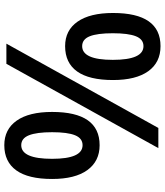

<svg xmlns="http://www.w3.org/2000/svg" viewBox="44 -808 774 902"><g transform="rotate(90 431.0 -357.0)"><path d="M136.2 -500Q136.2 -427.2 150.4 -391.6Q164.6 -356 196.8 -356Q261.2 -356 261.2 -500Q261.2 -644 196.8 -644Q164.6 -644 150.4 -608.4Q136.2 -572.8 136.2 -500ZM356 -501Q356 -388.7 315.7 -332.3Q275.4 -275.9 196.8 -275.9Q122.6 -275.9 81.8 -334.2Q41 -392.6 41 -501Q41 -724.1 196.8 -724.1Q273.4 -724.1 314.7 -666.3Q356 -608.4 356 -501ZM601.1 -214.8Q601.1 -142.1 615.5 -106Q629.9 -69.8 662.1 -69.8Q726.1 -69.8 726.1 -214.8Q726.1 -357.9 662.1 -357.9Q629.9 -357.9 615.5 -322.8Q601.1 -287.6 601.1 -214.8ZM820.8 -214.8Q820.8 -102.5 780.3 -46.4Q739.7 9.8 662.1 9.8Q587.9 9.8 546.9 -48.1Q505.9 -106 505.9 -214.8Q505.9 -438 662.1 -438Q737.3 -438 779.1 -380.4Q820.8 -322.8 820.8 -214.8ZM675.8 -713.9 279.8 0H185.1L581.1 -713.9Z"/></g></svg>

Font: f2_4961           
Style: Regular
Weight: 600
Foundry: Ascender Corporation
Version: Version 1.10